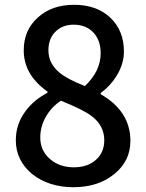

<svg xmlns="http://www.w3.org/2000/svg" viewBox="-20 -768 610 801"><path d="M286 13Q184 13 114 -42Q46 -99 46 -183Q46 -251 87 -305Q121 -351 178 -381V-386Q79 -456 79 -558Q79 -643 139 -696Q197 -748 289 -748Q384 -748 440.5 -694Q497 -640 497 -553Q497 -501 466 -451Q440 -409 400 -380V-375Q524 -304 524 -180Q524 -97 458 -43Q391 13 286 13ZM288 -70Q345 -70 380 -101Q415 -132 415 -183Q415 -244 362 -284Q326 -311 234 -348Q194 -321 172 -282Q148 -241 148 -194Q148 -140 188 -105Q228 -70 288 -70ZM334 -409Q400 -471 400 -546Q400 -598 371 -631Q340 -665 287 -665Q241 -665 211.5 -636Q182 -607 182 -558Q182 -504 227 -466Q260 -438 334 -409Z"/></svg>

Font: GenSenRounded JP M
Style: Regular
Weight: 500
Version: Version 1.501;PS 1;hotconv 16.6.51;makeotf.lib2.5.65220